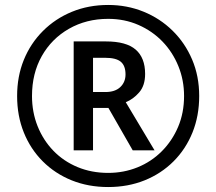

<svg xmlns="http://www.w3.org/2000/svg" viewBox="-20 -744 872 774"><path d="M277 -138V-577H407Q489 -577 527 -544Q565 -511 565 -446Q565 -399 541 -371.5Q517 -344 487 -332L603 -138H515L417 -309H355V-138ZM405 -373Q444 -373 465 -393Q486 -413 486 -444Q486 -479 467 -495Q448 -511 404 -511H355V-373ZM416 10Q336 10 269 -17Q202 -44 152.5 -93.5Q103 -143 76 -210Q49 -277 49 -357Q49 -436 76 -502.5Q103 -569 153 -619Q203 -669 270 -696.5Q337 -724 416 -724Q492 -724 558.5 -697Q625 -670 675.5 -620.5Q726 -571 754.5 -504Q783 -437 783 -357Q783 -277 756 -210Q729 -143 679.5 -93.5Q630 -44 563 -17Q496 10 416 10ZM416 -47Q479 -47 534.5 -69.5Q590 -92 632 -134Q674 -176 698 -232.5Q722 -289 722 -357Q722 -421 699 -477.5Q676 -534 635 -576.5Q594 -619 538 -643.5Q482 -668 416 -668Q328 -668 258 -628Q188 -588 148.5 -518Q109 -448 109 -357Q109 -292 131.5 -235.5Q154 -179 195 -136.5Q236 -94 292.5 -70.5Q349 -47 416 -47Z"/></svg>

Font: Noto Sans NKo Unjoined Medium
Style: Regular
Weight: 500
Designer: Monotype Design Team
Foundry: Monotype Imaging Inc.
Version: Version 2.004